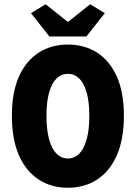

<svg xmlns="http://www.w3.org/2000/svg" viewBox="-20 -873 640 905"><path d="M300 12Q222 12 162.5 -26.5Q103 -65 69.5 -140.5Q36 -216 36 -328Q36 -438 69.5 -512.5Q103 -587 162.5 -625Q222 -663 300 -663Q378 -663 437.5 -625Q497 -587 530.5 -512.5Q564 -438 564 -328Q564 -216 530.5 -140.5Q497 -65 437.5 -26.5Q378 12 300 12ZM300 -126Q331 -126 353.5 -148.5Q376 -171 388.5 -216Q401 -261 401 -328Q401 -393 388.5 -437Q376 -481 353.5 -503Q331 -525 300 -525Q269 -525 246.5 -503Q224 -481 211.5 -437Q199 -393 199 -328Q199 -261 211.5 -216Q224 -171 246.5 -148.5Q269 -126 300 -126ZM213 -701 126 -811 195 -853 298 -771H302L405 -853L474 -811L387 -701Z"/></svg>

Font: Source Code Pro ExtraBold
Style: Regular
Weight: 800
Monospace: yes
Designer: Paul D. Hunt, Teo Tuominen
Foundry: Adobe Systems Incorporated
Version: Version 1.018;hotconv 1.0.116;makeotfexe 2.5.65601